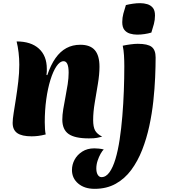

<svg xmlns="http://www.w3.org/2000/svg" viewBox="-20 -860 1067 1214"><path d="M279 -385Q301 -450 331 -492.5Q361 -535 400 -556Q439 -577 488 -577Q550 -577 579.5 -543Q609 -509 609 -438Q609 -390 599 -330Q589 -270 579 -210.5Q569 -151 569 -101Q569 -58 581 -35.5Q593 -13 626 4Q610 8 593.5 11.5Q577 15 542 15Q453 15 413.5 -13Q374 -41 374 -104Q374 -133 380 -170Q386 -207 394 -247.5Q402 -288 408 -327.5Q414 -367 414 -400Q414 -473 382 -473Q359 -473 337.5 -441.5Q316 -410 299 -355.5Q282 -301 272.5 -232Q263 -163 263 -88Q263 -63 264.5 -43Q266 -23 269 -10Q242 -3 220.5 -0.5Q199 2 180 2Q118 2 89 -18.5Q60 -39 60 -83Q60 -106 66.5 -146.5Q73 -187 81 -238Q89 -289 95.5 -344Q102 -399 102 -451Q102 -490 97.5 -528Q93 -566 85 -598Q176 -598 226 -552.5Q276 -507 276 -425Q276 -416 276 -408Q276 -400 274 -386ZM578 334Q514 334 474.5 300.5Q435 267 435 215Q435 181 451.5 150Q468 119 500 98.5Q532 78 576 78Q587 78 604 79.5Q621 81 636 85Q627 93 616 112.5Q605 132 597 156.5Q589 181 589 205Q589 230 598 245Q607 260 622 260Q650 260 672 229.5Q694 199 710 145.5Q726 92 736.5 22.5Q747 -47 753.5 -125.5Q760 -204 763 -285Q766 -366 766 -441Q766 -477 764 -510Q762 -543 756 -571Q779 -576 805.5 -579.5Q832 -583 851 -583Q914 -583 939 -563.5Q964 -544 964 -497Q964 -442 961 -371Q958 -300 949.5 -221Q941 -142 924 -63Q907 16 879 87.5Q851 159 810 214.5Q769 270 711.5 302Q654 334 578 334ZM937 -654Q917 -648 893.5 -644.5Q870 -641 847 -641Q824 -641 802 -647.5Q780 -654 766.5 -671Q753 -688 753 -720Q753 -748 760 -774Q767 -800 776 -828Q796 -833 820 -836.5Q844 -840 866 -840Q890 -840 911.5 -833.5Q933 -827 946.5 -810.5Q960 -794 960 -762Q960 -734 953 -708Q946 -682 937 -654Z"/></svg>

Font: Merienda Black
Style: Regular
Weight: 900
Designer: Eduardo Rodriguez Tunni
Foundry: Eduardo Rodriguez Tunni
Version: Version 2.001